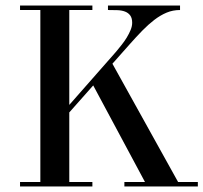

<svg xmlns="http://www.w3.org/2000/svg" viewBox="-20 -670 731 690"><path d="M52 -634V-650H312V-634H229V-293L397 -484Q406 -495 416.5 -508Q427 -521 435.5 -535Q444 -549 449.5 -562.5Q455 -576 455 -588Q455 -605 448 -614.5Q441 -624 429 -628.5Q417 -633 401 -633.5Q385 -634 368 -634V-650H627V-634Q601 -634 578.5 -624.5Q556 -615 534.5 -598.5Q513 -582 491.5 -560Q470 -538 447 -512L384 -441L620 -16H691V0H427V-16H501L315 -363L229 -266V-16H312V0H52V-16H125V-634Z"/></svg>

Font: Elsie
Style: Regular
Weight: 400
Designer: Alejandro Inler
Foundry: Alejandro Inler
Version: 1.001